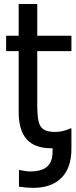

<svg xmlns="http://www.w3.org/2000/svg" viewBox="-20 -722 374 949"><path d="M333 -87.4H327.6C302.7 -75.7 278.3 -69.8 253.9 -69.8C227.1 -69.8 207.5 -74.2 195.3 -82.5C182.6 -90.8 174.3 -104.5 170.4 -123.5C166 -142.6 164.1 -171.4 164.1 -210V-469.2H333V-545.4H164.1V-702.1H72.3V-545.4H10.3V-469.2H72.3V-167C72.3 -48.3 125.5 10.7 231.4 10.7H240.2C240.2 29.3 239.3 43.9 237.8 54.7C235.8 65.4 231.4 76.7 224.6 87.9C209.5 112.8 176.8 125.5 127.4 125.5C116.2 125.5 100.1 123 79.1 118.7H73.7V200.7C98.6 204.6 122.6 206.5 145 206.5C265.6 206.5 333 137.2 333 15.6Z"/></svg>

Font: SG Kara Light
Style: Regular
Weight: 400
Designer: Damoon Khanjanzadeh
Version: Version 1.000